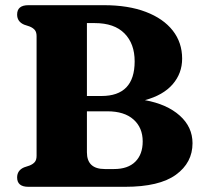

<svg xmlns="http://www.w3.org/2000/svg" viewBox="-20 -720 782 740"><path d="M722 -168Q722 -93 658 -46.5Q594 0 462 0H89.5Q46 0 46 -36Q46 -63.5 73 -75L94 -82Q106.5 -87 113.8 -95.2Q121 -103.5 121 -119.5V-580.5Q121 -596.5 113.8 -604.8Q106.5 -613 94 -618L73 -625Q46 -636.5 46 -664Q46 -700 89.5 -700H380.5Q474.5 -700 542 -674.2Q609.5 -648.5 645.8 -602.2Q682 -556 682 -494Q682 -437.5 645.5 -395.2Q609 -353 538.5 -334Q623.5 -318.5 672.8 -274.5Q722 -230.5 722 -168ZM345.5 -631H315V-350H371Q499 -350 499 -483.5Q499 -551.5 459.8 -591.2Q420.5 -631 345.5 -631ZM394 -291H315V-133Q315 -68.5 384 -68.5H419.5Q473 -68.5 501.5 -96.8Q530 -125 530 -175Q530 -228 494.5 -259.5Q459 -291 394 -291Z"/></svg>

Font: Fraunces 9pt Soft
Style: Bold
Weight: 700
Version: Version 1.000;[b76b70a41]